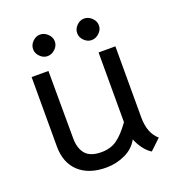

<svg xmlns="http://www.w3.org/2000/svg" viewBox="-125 -769 807 880"><g transform="rotate(-20 278.5 -329.5)"><path d="M65 -161V-499H147L148 -171Q148 -121 171.5 -93.5Q195 -66 249 -66Q294 -66 325.5 -88.5Q357 -111 392 -160V-500H474V-154Q474 -76 518 -39L466 10Q446 -2 429 -25Q412 -48 403 -72Q381 -32 337.5 -12Q294 8 246 8Q161 8 113 -36.5Q65 -81 65 -161ZM115 -616Q115 -637 131 -653Q147 -669 167 -669Q188 -669 204.5 -653Q221 -637 221 -616Q221 -596 204.5 -580Q188 -564 167 -564Q147 -564 131 -580Q115 -596 115 -616ZM330 -616Q330 -637 346 -653Q362 -669 382 -669Q403 -669 419.5 -653Q436 -637 436 -616Q436 -596 419.5 -580Q403 -564 382 -564Q362 -564 346 -580Q330 -596 330 -616Z"/></g></svg>

Font: Bellota Text
Style: Bold
Weight: 700
Designer: Kemie Guaida
Foundry: Kemie Guaida
Version: Version 4.001